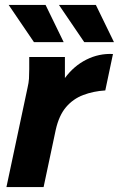

<svg xmlns="http://www.w3.org/2000/svg" viewBox="-20 -755 480 775"><path d="M6 0 91 -400Q96 -421 97 -437.5Q98 -454 98 -476V-525H242V-440Q278 -489 329 -514.5Q380 -540 436 -537L405 -390Q357 -387 316 -371.5Q275 -356 246.5 -322.5Q218 -289 205 -231L156 0ZM15 -735H164L237 -585H117ZM218 -735H367L440 -585H320Z"/></svg>

Font: Radio Canada
Style: Bold Italic
Weight: 700
Italic angle: -12°
Designer: Charles Daoud, Etienne Aubert Bonn, Alexandre Saumier Demers, Jacques Le Bailly
Foundry: Radio-Canada
Version: Version 2.104; ttfautohint (v1.8.4.7-5d5b);gftools[0.9.28.de